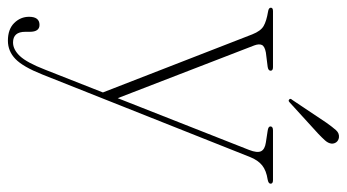

<svg xmlns="http://www.w3.org/2000/svg" viewBox="-228 -416 878 486"><g transform="rotate(90 211.0 -173.0)"><path d="M144.5 151.5 202 5.5 55 -372.5Q46.5 -394 34 -401.2Q21.5 -408.5 -2.5 -412.5Q-12.5 -414 -12.5 -419.5Q-12.5 -425 -4 -425H138Q147 -425 147 -419Q147 -413 137 -411.5L101 -407Q85 -404 81.8 -396.8Q78.5 -389.5 83 -377.5L216.5 -32L347.5 -364.5Q355.5 -385 350.8 -394.8Q346 -404.5 328.5 -407L299 -411.5Q288 -413 288 -418.5Q288 -425 298 -425H424Q433 -425 433 -419Q433 -413.5 422.5 -411.5Q399.5 -408 386.5 -397.5Q373.5 -387 365.5 -367L156.5 159Q137 208 117.2 227Q97.5 246 71 246Q42 246 26.2 230Q10.5 214 10.5 192.5Q10.5 166 31 166Q48.5 166 48.5 190.5V202Q48.5 233 75.5 233Q93.5 233 110 215.5Q126.5 198 144.5 151.5ZM278.5 -560Q289.5 -575.5 297.2 -584.2Q305 -593 315.5 -592Q323.5 -591 327.8 -585.5Q332 -580 331.5 -573Q330.5 -564.5 323.2 -556.5Q316 -548.5 306.5 -539.5L227 -467Q223 -463 220 -466Q216 -468.5 221 -474Z"/></g></svg>

Font: Fraunces 144pt Soft Thin
Style: Regular
Weight: 100
Version: Version 1.000;[0bf87f6ff]